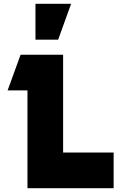

<svg xmlns="http://www.w3.org/2000/svg" viewBox="-20 -987 646 1007"><path d="M285 -779H166V-967H353ZM311 -700V-187H576V0H124V-513H20L88 -700Z"/></svg>

Font: Clickuper
Style: Bold
Weight: 700
Designer: Denis Ignatov
Foundry: Denis Ignatov
Version: Version 1.10 April 16, 2021